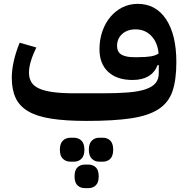

<svg xmlns="http://www.w3.org/2000/svg" viewBox="-20 -614 971 994"><path d="M429 12Q321 12 246.5 0.5Q172 -11 126.5 -37.5Q81 -64 61 -107Q41 -150 41 -212Q41 -252 51.5 -298.5Q62 -345 82 -393L168 -368Q150 -331 140 -298Q130 -265 130 -239Q130 -209 142.5 -188.5Q155 -168 183 -155.5Q211 -143 255.5 -137Q300 -131 364 -131H513Q589 -131 644 -135.5Q699 -140 734 -152Q769 -164 785.5 -184Q802 -204 802 -235V-277H796Q766 -200 666 -200Q585 -200 540 -242Q495 -284 495 -359Q495 -409 510 -452Q525 -495 551.5 -526.5Q578 -558 614 -576Q650 -594 693 -594Q787 -594 840 -514Q893 -434 893 -292Q893 -201 873 -142Q853 -83 801 -49Q749 -15 659 -1.5Q569 12 429 12ZM694 -318Q734 -318 759.5 -322Q785 -326 801 -337Q796 -394 763.5 -428Q731 -462 682 -462Q639 -462 612.5 -438Q586 -414 586 -376Q586 -345 608.5 -331.5Q631 -318 673 -318ZM494 223Q471 223 455.5 208Q440 193 440 161Q440 129 455.5 114Q471 99 494 99H512Q536 99 551 114Q566 129 566 161Q566 193 551 208Q536 223 512 223ZM420 360Q396 360 381 345.5Q366 331 366 299Q366 267 381 252.5Q396 238 420 238H437Q461 238 476 252.5Q491 267 491 299Q491 331 476 345.5Q461 360 437 360ZM345 223Q321 223 305.5 208Q290 193 290 161Q290 129 305.5 114Q321 99 345 99H362Q386 99 401.5 114Q417 129 417 161Q417 193 401.5 208Q386 223 362 223Z"/></svg>

Font: IBM Plex Sans Arabic SmBld
Style: Regular
Weight: 600
Designer: Mike Abbink, Paul van der Laan, Pieter van Rosmalen, Wael Morcos, Khajak Apelian
Foundry: Bold Monday
Version: Version 1.005